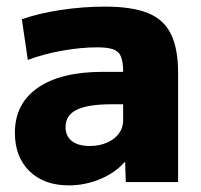

<svg xmlns="http://www.w3.org/2000/svg" viewBox="-20 -550 608 580"><path d="M188 10Q113 10 69 -33Q25 -76 25 -149Q25 -237 94.5 -285Q164 -333 291 -333H352Q352 -363 345.5 -379Q339 -395 322 -401Q305 -407 274 -407Q225 -407 168.5 -397Q112 -387 64 -369L46 -492Q98 -510 164.5 -520Q231 -530 297 -530Q379 -530 427 -510.5Q475 -491 496.5 -447Q518 -403 518 -329V0H360L358 -60H356Q328 -28 282.5 -9Q237 10 188 10ZM251 -109Q280 -109 303 -119Q326 -129 339 -146.5Q352 -164 352 -186V-235H316Q246 -235 212 -218.5Q178 -202 178 -166Q178 -139 197 -124Q216 -109 251 -109Z"/></svg>

Font: M PLUS 1 ExtraBold
Style: Regular
Weight: 800
Designer: Coji Morishita
Foundry: UNDERFOREST DESIGN
Version: Version 1.001